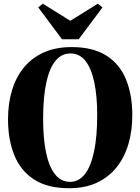

<svg xmlns="http://www.w3.org/2000/svg" viewBox="-20 -1009 762 1042"><path d="M355 12.5Q238 12.5 164.8 -35Q91.5 -82.5 57.5 -167.2Q23.5 -252 23.5 -361.5Q23.5 -447 45 -518.5Q66.5 -590 109.8 -642.8Q153 -695.5 217.8 -724.5Q282.5 -753.5 369 -753.5Q485 -753.5 557.8 -707Q630.5 -660.5 664.2 -577.2Q698 -494 698 -384.5Q698 -299 676.8 -226.8Q655.5 -154.5 612.5 -100.8Q569.5 -47 505.2 -17.2Q441 12.5 355 12.5ZM360.5 -22Q407 -22 439.8 -63Q472.5 -104 490 -184.8Q507.5 -265.5 507.5 -384.5Q507.5 -488 491.5 -563.2Q475.5 -638.5 443.5 -678.8Q411.5 -719 362 -719Q314.5 -719 281.5 -679.5Q248.5 -640 231.2 -560.5Q214 -481 214 -362Q214 -258 229.8 -181.8Q245.5 -105.5 278 -63.8Q310.5 -22 360.5 -22ZM316.5 -796 187.5 -969 212.5 -989 361.5 -896 511 -989 536 -968.5 407 -796Z"/></svg>

Font: Merriweather 120pt ExtraBold
Style: Regular
Weight: 800
Version: Version 2.100